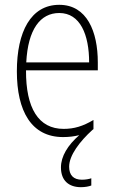

<svg xmlns="http://www.w3.org/2000/svg" viewBox="-20 -559 475 797"><path d="M267 133C267 86 311 28 364 -20C365 -21 366 -22 368 -23V-61C324 -35 288 -24 244 -24C140 -24 87 -110 88 -267H386V-300C386 -428 341 -539 226 -539C108 -539 50 -427 50 -263C50 -98 110 10 242 10C267 10 289 7 309 2C261 44 233 90 233 136C233 191 266 218 316 218C333 218 349 215 359 211V181C351 184 336 187 320 187C285 187 267 168 267 133ZM226 -505C313 -505 350 -415 350 -300H89C96 -437 147 -505 226 -505Z"/></svg>

Font: Noto Sans Devanagari Condensed ExtraLight
Style: Regular
Weight: 200
Width: 3
Designer: Jelle Bosma - Monotype Design Team
Foundry: Monotype Imaging Inc.
Version: Version 2.004